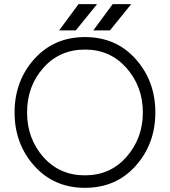

<svg xmlns="http://www.w3.org/2000/svg" viewBox="-20 -890 815 922"><path d="M428 -744H508L610 -870H521ZM264 -744H344L446 -870H357ZM388 -652Q509 -652 587 -564Q626 -520 646 -466.5Q666 -413 666 -350Q666 -226 587 -136Q509 -48 388 -48Q266 -48 188 -136Q110 -225 110 -350Q110 -413 129.5 -466.5Q149 -520 188 -564Q266 -652 388 -652ZM388 -712Q240 -712 145 -607Q50 -501 50 -350Q50 -199 145 -93Q240 12 388 12Q537 12 631 -93Q726 -199 726 -350Q726 -501 631 -607Q537 -712 388 -712Z"/></svg>

Font: Unageo
Style: Light
Weight: 300
Designer: Richard Sepsi
Foundry: Richard Sepsi
Version: Version 2.000